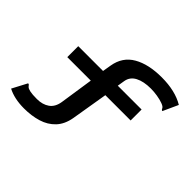

<svg xmlns="http://www.w3.org/2000/svg" viewBox="-182 -931 1363 1363"><g transform="rotate(45 500.0 -249.0)"><path d="M200 175Q103 175 36 140L95 28Q104 28 107 33.5Q110 39 118 46Q126 53 148.5 58Q171 63 218 63Q274 63 311.5 36.5Q349 10 358 -47L396 -300H160V-410H409L420 -475Q437 -577 520.5 -625Q604 -673 736 -673Q872 -673 960 -620L908 -506Q901 -508 898 -512Q895 -516 893 -521Q888 -532 862.5 -541.5Q837 -551 803 -556.5Q769 -562 738 -562Q665 -562 619.5 -538Q574 -514 566 -465L557 -410H796V-300H542L496 -24Q483 49 441.5 93Q400 137 337.5 156Q275 175 200 175Z"/></g></svg>

Font: Inconsolata UltraExpanded ExtraBold
Style: Regular
Weight: 800
Width: 9
Monospace: yes
Designer: Raph Levien, Cyreal, Brenton Simpson
Foundry: Raph Levien, Cyreal, Google
Version: Version 3.001; ttfautohint (v1.8.2.53-6de2)